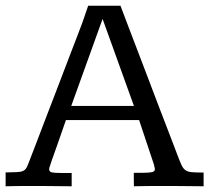

<svg xmlns="http://www.w3.org/2000/svg" viewBox="-25 -650 731 670"><path d="M395.5 -629.9Q395.5 -629.9 403.8 -607.9Q412.1 -585.9 425.8 -549.8Q439.5 -513.7 457.3 -467.5Q475.1 -421.4 493.4 -372.8Q511.7 -324.2 529.5 -277.8Q547.4 -231.4 561.5 -194.6Q575.7 -157.7 584.5 -134.5Q593.3 -111.3 593.8 -109.9Q602.5 -86.9 608.2 -74.5Q613.8 -62 622.1 -56.2Q630.4 -50.3 644.8 -49.1Q659.2 -47.9 685.5 -47.9V0Q658.2 0 631.3 -0.5Q604.5 -1 575.7 -1Q560.1 -1 545.4 -1Q530.8 -1 515.1 -1Q499.5 -1 481.9 -0.7Q464.4 -0.5 442.4 0Q442.4 -3.9 442.1 -12Q441.9 -20 441.9 -27.8V-46.9Q464.4 -46.9 478.5 -47.1Q492.7 -47.4 501 -48.6Q509.3 -49.8 512.5 -52.5Q515.6 -55.2 515.6 -60.1Q514.6 -62.5 514.2 -66.4Q513.7 -70.3 512.2 -75.7L460.4 -231H205.1Q204.6 -230 200.7 -218.5Q196.8 -207 190.9 -190.2Q185.1 -173.3 178.2 -153.8Q171.4 -134.3 165.3 -117.4Q159.2 -100.6 155.3 -89.1Q151.4 -77.6 151.4 -77.1Q146.5 -64.9 146.5 -59.6Q146.5 -50.3 156.5 -48.3Q166.5 -46.4 189.9 -46.4H225.1V0Q197.8 0 170.7 -0.5Q143.6 -1 115.7 -1Q101.1 -1 87.6 -1Q74.2 -1 60.1 -1Q45.9 -1 30 -0.7Q14.2 -0.5 -5.4 0V-48.3Q19 -48.8 33 -49.3Q46.9 -49.8 54.7 -53.2Q62.5 -56.6 66.7 -63.5Q70.8 -70.3 75.7 -83.5Q76.2 -85 81.8 -99.4Q87.4 -113.8 96.4 -137.2Q105.5 -160.6 117.2 -191.7Q128.9 -222.7 142.3 -257.3Q155.8 -292 169.7 -328.4Q183.6 -364.7 196.8 -399.4Q210 -434.1 221.9 -465.1Q233.9 -496.1 242.9 -519.5Q252 -543 257.3 -557.4Q262.7 -571.8 263.2 -573.2L282.7 -629.9ZM223.6 -280.3H442.4L333 -584Z"/></svg>

Font: Kameron
Style: Regular
Weight: 400
Version: Version 1.000